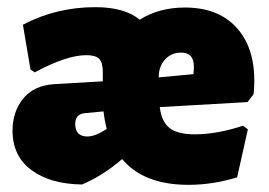

<svg xmlns="http://www.w3.org/2000/svg" viewBox="-20 -504 752 536"><path d="M642 -9Q574 12 506 12Q381 12 321 -60Q268 -14 209 11Q121 10 68 -29Q15 -68 15 -139Q15 -192 44.5 -228.5Q74 -265 130 -269L267 -277V-303Q267 -329 257 -339.5Q247 -350 221 -350Q166 -350 77 -302L65 -310L44 -435Q137 -484 246 -484Q328 -484 370 -449Q424 -483 496 -483Q596 -483 647.5 -418.5Q699 -354 688 -241L671 -219L426 -205Q431 -164 453.5 -146.5Q476 -129 524 -129Q586 -129 658 -153L672 -143ZM482 -357Q457 -356 440 -337Q423 -318 423 -288L520 -297Q524 -330 515 -344Q506 -358 482 -357ZM190 -158Q190 -123 224 -123Q246 -123 278 -144Q272 -167 269 -193L216 -188Q190 -185 190 -158Z"/></svg>

Font: Alegreya Sans Black
Style: Regular
Weight: 900
Designer: Juan Pablo del Peral
Foundry: Huerta Tipografica
Version: Version 2.007